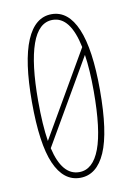

<svg xmlns="http://www.w3.org/2000/svg" viewBox="-75 -668 500 728"><g transform="rotate(-10 175.0 -304.0)"><path d="M175 11Q111 11 77.5 -65.5Q44 -142 44 -304Q44 -461 77.5 -540Q111 -619 175 -619Q239 -619 272.5 -540Q306 -461 306 -304Q306 -142 272.5 -65.5Q239 11 175 11ZM68 -304Q68 -211 78 -148L268 -476Q243 -597 175 -597Q121 -597 94.5 -522Q68 -447 68 -304ZM175 -11Q228 -11 255 -83Q282 -155 282 -304Q282 -386 273 -445L84 -119Q109 -11 175 -11Z"/></g></svg>

Font: Inconsolata ExtraCondensed ExtraLight
Style: Regular
Weight: 200
Width: 2
Monospace: yes
Designer: Raph Levien, Cyreal, Brenton Simpson
Foundry: Raph Levien, Cyreal, Google
Version: Version 3.001; ttfautohint (v1.8.2.53-6de2)